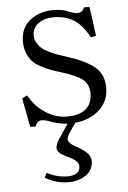

<svg xmlns="http://www.w3.org/2000/svg" viewBox="-51 -485 511 764"><g transform="rotate(-5 204.5 -103.0)"><path d="M37.1 -107.9 57.1 -118.2Q79.6 -81.1 100.1 -64.5Q151.4 -20.5 207.5 -20.5Q258.8 -20.5 284.2 -42.2Q309.6 -64 309.6 -104Q309.6 -140.6 285.6 -159.9Q261.7 -179.2 201.7 -197.8Q174.3 -206.1 157.2 -212.4Q140.1 -218.8 119.4 -230.2Q98.6 -241.7 87.2 -254.6Q75.7 -267.6 67.6 -287.8Q59.6 -308.1 59.6 -333.5Q59.6 -387.2 97.4 -417.2Q135.3 -447.3 189.5 -447.3Q228 -447.3 249 -437Q273.4 -427.2 285.6 -427.2Q307.1 -427.2 313 -447.3H335.4L351.6 -331.5L331.5 -325.7Q309.6 -363.8 289.1 -383.3Q250 -418.9 189.5 -418.9Q153.3 -418.9 128.9 -401.4Q104.5 -383.8 104.5 -354Q104.5 -337.4 113 -323.2Q121.6 -309.1 132.6 -300Q143.6 -291 163.8 -281.7Q184.1 -272.5 196.8 -268.1Q209.5 -263.7 231.9 -256.3Q304.2 -233.4 339.1 -203.6Q374 -173.8 374 -121.6Q374 -68.4 336.4 -33.7Q298.8 1 238.8 6.8L213.4 44.4Q203.1 61 203.1 68.8Q203.1 85 231.9 100.6Q260.7 116.2 275.9 130.6Q291 145 291 164.6Q291 199.2 262.5 219.7Q233.9 240.2 191.9 240.2Q142.1 240.2 98.6 213.9L108.4 195.3Q147 216.8 191.4 216.8Q212.4 216.8 226.3 208Q240.2 199.2 240.2 181.2Q240.2 168 229 158.2Q217.8 148.4 192.4 137.2Q156.2 120.1 156.2 101.6Q156.2 85.4 169.9 64.9L208.5 7.8Q197.3 7.8 177.2 3.9Q157.2 0 146.5 -4.4Q122.1 -14.6 106 -14.6Q97.2 -14.6 90.6 -8.5Q84 -2.4 81.5 7.8H59.1Z"/></g></svg>

Font: Theano Old Style
Style: Regular
Weight: 400
Designer: Alexey Kryukov
Version: Version 2.00